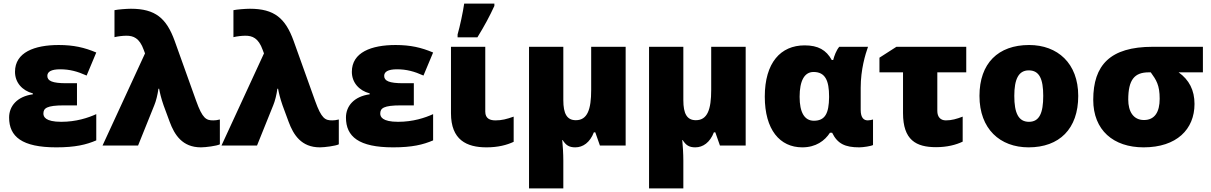

<svg xmlns="http://www.w3.org/2000/svg" viewBox="-20 -815 6781 1075"><path d="M411 -349H351C273 -349 245 -362 245 -390C245 -413 266 -427 317 -427C370 -427 414 -415 465 -392L519 -521C453 -549 392 -563 309 -563C173 -563 64 -522 64 -413C64 -353 104 -308 164 -292V-287C76 -275 31 -221 31 -157C31 -50 103 10 295 10C402 10 463 -5 519 -29V-176C473 -155 406 -133 323 -133C233 -133 223 -162 223 -179C223 -209 241 -225 339 -225H411Z M554 0H753L844 -226C853 -247 863 -286 867 -318H871C875 -296 882 -265 896 -225L930 -133C957 -60 1001 10 1105 10C1131 10 1194 2 1211 -7V-146C1196 -142 1184 -141 1174 -141C1135 -141 1114 -150 1078 -251L958 -586C912 -713 850 -766 713 -766C689 -766 639 -762 621 -758V-607C642 -612 669 -615 688 -615C726 -615 761 -603 785 -535L792 -516Z M1220 0H1419L1510 -226C1519 -247 1529 -286 1533 -318H1537C1541 -296 1548 -265 1562 -225L1596 -133C1623 -60 1667 10 1771 10C1797 10 1860 2 1877 -7V-146C1862 -142 1850 -141 1840 -141C1801 -141 1780 -150 1744 -251L1624 -586C1578 -713 1516 -766 1379 -766C1355 -766 1305 -762 1287 -758V-607C1308 -612 1335 -615 1354 -615C1392 -615 1427 -603 1451 -535L1458 -516Z M2297 -349H2237C2159 -349 2131 -362 2131 -390C2131 -413 2152 -427 2203 -427C2256 -427 2300 -415 2351 -392L2405 -521C2339 -549 2278 -563 2195 -563C2059 -563 1950 -522 1950 -413C1950 -353 1990 -308 2050 -292V-287C1962 -275 1917 -221 1917 -157C1917 -50 1989 10 2181 10C2288 10 2349 -5 2405 -29V-176C2359 -155 2292 -133 2209 -133C2119 -133 2109 -162 2109 -179C2109 -209 2127 -225 2225 -225H2297Z M2542 -606H2653C2693 -671 2722 -725 2748 -782V-795H2579C2572 -746 2555 -667 2542 -622ZM2697 -553H2505V-181C2505 -32 2592 10 2704 10C2768 10 2818 -3 2856 -21V-162C2816 -148 2790 -141 2754 -141C2725 -141 2697 -150 2697 -190Z M3483 -553H3290V-312C3290 -202 3269 -142 3204 -142C3154 -142 3134 -179 3134 -254V-553H2942V240H3134V84C3134 47 3131 -3 3128 -31H3130C3148 -3 3165 10 3201 10C3244 10 3283 -17 3305 -74H3313L3339 0H3483Z M4155 -553H3962V-312C3962 -202 3941 -142 3876 -142C3826 -142 3806 -179 3806 -254V-553H3614V240H3806V84C3806 47 3803 -3 3800 -31H3802C3820 -3 3837 10 3873 10C3916 10 3955 -17 3977 -74H3985L4011 0H4155Z M4472 10C4548 10 4598 -27 4627 -72H4639C4669 -10 4712 10 4791 10C4813 10 4858 3 4868 -3V-146C4863 -144 4848 -141 4839 -141C4818 -141 4799 -153 4799 -200V-324C4799 -426 4825 -511 4840 -553H4679C4662 -533 4651 -502 4645 -479H4637C4606 -535 4561 -561 4485 -561C4351 -561 4262 -464 4262 -274C4262 -89 4346 10 4472 10ZM4537 -139C4484 -139 4457 -186 4457 -273C4457 -363 4484 -412 4535 -412C4601 -412 4622 -363 4622 -275V-270C4621 -181 4600 -139 4537 -139Z M5390 -553H4999L4904 -492V-410H5036V-182C5036 -31 5109 9 5221 9C5282 9 5333 -4 5370 -22V-162C5336 -149 5308 -141 5276 -141C5246 -141 5228 -160 5228 -194V-410H5390Z M6017 -278C6017 -461 5901 -563 5742 -563C5569 -563 5464 -461 5464 -278C5464 -93 5579 10 5739 10C5911 10 6017 -93 6017 -278ZM5659 -278C5659 -372 5683 -421 5740 -421C5800 -421 5821 -372 5821 -278C5821 -183 5800 -133 5741 -133C5682 -133 5659 -183 5659 -278Z M6668 -233C6668 -310 6638 -368 6579 -410H6715V-553H6434C6195 -553 6101 -450 6101 -256C6101 -86 6214 10 6383 10C6568 10 6668 -91 6668 -233ZM6297 -257C6297 -369 6332 -410 6412 -410H6423C6454 -367 6473 -339 6473 -262C6473 -189 6446 -143 6385 -143C6324 -143 6297 -193 6297 -257Z"/></svg>

Font: Noto Sans UI Black
Style: Regular
Weight: 900
Designer: Monotype Design Team
Foundry: Monotype Imaging Inc.
Version: Version 1.901